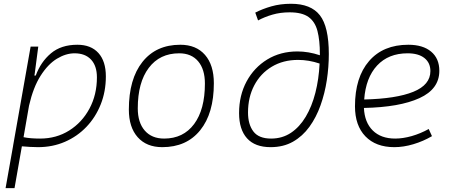

<svg xmlns="http://www.w3.org/2000/svg" viewBox="-20 -762 2384 1007"><path d="M56.2 224.6H9.3L49.3 -0.5Q48.8 -0.5 48.3 -0.5L49.3 -1.5L140.6 -517.6H180.7L162.1 -375.5L160.2 -365.7H167.5Q193.8 -437.5 247.3 -482.4Q300.8 -527.3 385.7 -527.3Q457 -527.3 496.1 -484.1Q535.2 -440.9 535.2 -361.3Q535.2 -282.2 508.3 -214.6Q481.4 -147 433.3 -96.7Q385.3 -46.4 320.6 -18.3Q255.9 9.8 179.7 9.8Q158.2 9.8 137.2 8.5Q116.2 7.3 94.7 5.4ZM103.5 -42.5Q137.7 -35.2 190.4 -35.2Q275.4 -35.2 342.8 -77.4Q410.2 -119.6 449.2 -192.4Q488.3 -265.1 488.3 -356.4Q488.3 -416.5 457.5 -449.5Q426.8 -482.4 371.1 -482.4Q325.2 -482.4 278.3 -453.9Q231.4 -425.3 192.9 -364.7Q154.3 -304.2 132.3 -208Z M831.1 9.8Q748.5 9.8 702.1 -42.5Q655.8 -94.7 655.8 -187.5Q655.8 -347.7 727.3 -437.5Q798.8 -527.3 925.8 -527.3Q1008.8 -527.3 1055.2 -474.1Q1101.6 -420.9 1101.6 -325.2Q1101.6 -167.5 1030 -78.9Q958.5 9.8 831.1 9.8ZM840.8 -35.2Q941.4 -35.2 998 -111.3Q1054.7 -187.5 1054.7 -323.7Q1054.7 -398.4 1019.3 -440.4Q983.9 -482.4 919.9 -482.4Q817.9 -482.4 760.3 -406Q702.6 -329.6 702.6 -193.8Q702.6 -119.1 739.3 -77.1Q775.9 -35.2 840.8 -35.2Z M1399.4 9.8Q1317.4 9.8 1275.6 -36.6Q1233.9 -83 1233.9 -168.9Q1233.9 -261.7 1273.2 -334.7Q1312.5 -407.7 1381.6 -450Q1450.7 -492.2 1540 -492.2Q1598.1 -492.2 1657.7 -472.2Q1657.7 -475.1 1657.7 -478Q1657.7 -550.8 1645 -599.6Q1632.3 -648.4 1598.1 -672.9Q1564 -697.3 1499 -697.3Q1450.7 -697.3 1409.2 -685.3Q1367.7 -673.3 1333.5 -654.8L1318.8 -695.8Q1356.4 -715.3 1403.6 -728.8Q1450.7 -742.2 1506.3 -742.2Q1610.8 -742.2 1657.7 -681.9Q1704.6 -621.6 1704.6 -478.5Q1704.6 -410.6 1694.1 -341.6Q1683.6 -272.5 1661.1 -209.5Q1638.7 -146.5 1602.8 -96.9Q1566.9 -47.4 1516.6 -18.8Q1466.3 9.8 1399.4 9.8ZM1656.2 -428.7Q1599.6 -447.8 1543.5 -447.8Q1464.8 -447.8 1405.5 -412.1Q1346.2 -376.5 1313.5 -314.2Q1280.8 -252 1280.8 -171.9Q1280.8 -109.4 1309.1 -72.3Q1337.4 -35.2 1401.9 -35.2Q1460.4 -35.2 1505.9 -65.4Q1551.3 -95.7 1583.5 -149.7Q1615.7 -203.6 1634 -275.1Q1652.3 -346.7 1656.2 -428.7Z M2052.7 -35.2Q2093.3 -35.2 2139.4 -48.3Q2185.5 -61.5 2228.5 -85.4L2245.6 -47.9Q2199.7 -21 2147.9 -5.6Q2096.2 9.8 2048.3 9.8Q1951.2 9.8 1896.5 -46.9Q1841.8 -103.5 1841.8 -204.6Q1841.8 -356.4 1915.8 -441.9Q1989.7 -527.3 2121.6 -527.3Q2198.2 -527.3 2241.2 -491.2Q2284.2 -455.1 2284.2 -390.6Q2284.2 -294.9 2179.9 -247.3Q2075.7 -199.7 1888.7 -195.8Q1892.1 -120.1 1935.1 -77.6Q1978 -35.2 2052.7 -35.2ZM1890.1 -240.2Q2058.1 -244.1 2147.7 -280.5Q2237.3 -316.9 2237.3 -389.2Q2237.3 -432.6 2206.1 -457.5Q2174.8 -482.4 2117.7 -482.4Q2017.6 -482.4 1958 -418.5Q1898.4 -354.5 1890.1 -240.2Z"/></svg>

Font: Cascadia Mono PL ExtraLight
Style: Italic
Weight: 200
Italic angle: -10°
Monospace: yes
Designer: Aaron Bell
Foundry: Saja Typeworks
Version: Version 2404.023; ttfautohint (v1.8.4)